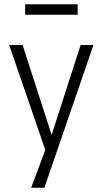

<svg xmlns="http://www.w3.org/2000/svg" viewBox="-20 -700 482 900"><path d="M126 180 202 -23V31L23 -489H86L227 -52H217L358 -489H418L188 180ZM98 -631V-680H344V-631Z"/></svg>

Font: Nunito Sans 10pt Condensed Light
Style: Regular
Weight: 300
Width: 3
Designer: Vernon Adams
Foundry: Vernon Adams
Version: Version 3.101;gftools[0.9.27]